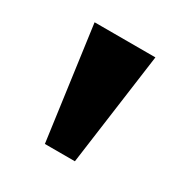

<svg xmlns="http://www.w3.org/2000/svg" viewBox="-84 -812 416 432"><g transform="rotate(30 124.0 -595.5)"><path d="M45 -742 85 -449H163L203 -742Z"/></g></svg>

Font: Cheyenne Sans
Style: Bold
Weight: 700
Designer: The Public Sans project authors (U.S. Web Design System), Libre Franklin designed by Pablo Impallari and Rodrigo Fuenzal
Foundry: The Cheyenne Sans Project Authors
Version: Version 2.007